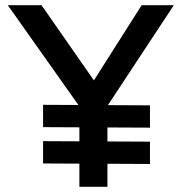

<svg xmlns="http://www.w3.org/2000/svg" viewBox="-20 -720 700 740"><path d="M146 -176 558 -174V-88L146 -90ZM146 -316 558 -314V-228L146 -230ZM379 -289 394 -357V0H286V-349L293 -300L10 -700H140L356 -390L331 -393L526 -700H650Z"/></svg>

Font: Lexend
Style: Regular
Weight: 400
Designer: Thomas Jockin
Foundry: Lexend
Version: Version 1.000